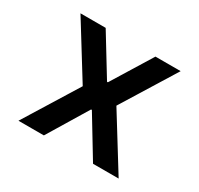

<svg xmlns="http://www.w3.org/2000/svg" viewBox="-117 -662 834 805"><g transform="rotate(30 300.0 -260.0)"><path d="M58 0 219 -260 58 -520H180L298 -327H302L421 -520H543L382 -260L543 0H419L302 -193H298L181 0Z"/></g></svg>

Font: M PLUS Code Latin 60 Medium
Style: Regular
Weight: 500
Width: 7
Monospace: yes
Designer: Coji Morishita
Foundry: UNDERFOREST DESIGN
Version: Version 1.005; ttfautohint (v1.8.3)